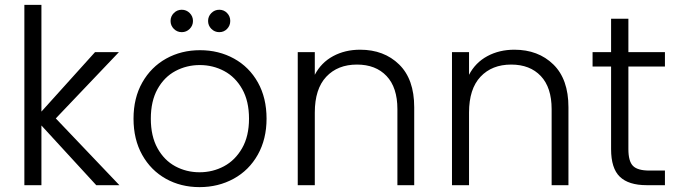

<svg xmlns="http://www.w3.org/2000/svg" viewBox="-20 -760 2784 788"><path d="M375 0 150 -245V0H80V-740H150V-302L370 -546H468L209 -274L470 0Z M726 -628Q707 -628 693.5 -641.5Q680 -655 680 -674Q680 -693 693.5 -706.5Q707 -720 726 -720Q745 -720 758.5 -706.5Q772 -693 772 -674Q772 -655 758.5 -641.5Q745 -628 726 -628ZM880 -628Q861 -628 847.5 -641.5Q834 -655 834 -674Q834 -693 847.5 -706.5Q861 -720 880 -720Q899 -720 912 -706.5Q925 -693 925 -674Q925 -655 912 -641.5Q899 -628 880 -628ZM799 8Q722 8 660.5 -26.5Q599 -61 563.5 -124.5Q528 -188 528 -273Q528 -358 564 -421.5Q600 -485 662 -519.5Q724 -554 801 -554Q878 -554 940.5 -519.5Q1003 -485 1038.5 -421.5Q1074 -358 1074 -273Q1074 -189 1038 -125Q1002 -61 939 -26.5Q876 8 799 8ZM799 -53Q853 -53 899 -77.5Q945 -102 973.5 -151.5Q1002 -201 1002 -273Q1002 -345 974 -394.5Q946 -444 900 -468.5Q854 -493 800 -493Q746 -493 700 -468.5Q654 -444 626.5 -394.5Q599 -345 599 -273Q599 -201 626.5 -151.5Q654 -102 699.5 -77.5Q745 -53 799 -53Z M1458 -556Q1556 -556 1618 -495.5Q1680 -435 1680 -320V0H1611V-312Q1611 -401 1566.5 -448Q1522 -495 1445 -495Q1366 -495 1319 -445Q1272 -395 1272 -298V0H1202V-546H1272V-453Q1298 -503 1347 -529.5Q1396 -556 1458 -556Z M2091 -556Q2189 -556 2251 -495.5Q2313 -435 2313 -320V0H2244V-312Q2244 -401 2199.5 -448Q2155 -495 2078 -495Q1999 -495 1952 -445Q1905 -395 1905 -298V0H1835V-546H1905V-453Q1931 -503 1980 -529.5Q2029 -556 2091 -556Z M2559 -487V-148Q2559 -98 2578 -79Q2597 -60 2645 -60H2709V0H2634Q2560 0 2524 -34.5Q2488 -69 2488 -148V-487H2412V-546H2488V-683H2559V-546H2709V-487Z"/></svg>

Font: Fz Poppins Light
Style: Regular
Weight: 300
Designer: Ninad Kale (Devanagari), Jonny Pinhorn (Latin)
Foundry: Indian Type Foundry
Version: Vit hóa bi Vntype.Com & FontZin.Com